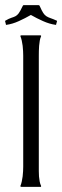

<svg xmlns="http://www.w3.org/2000/svg" viewBox="-30 -725 242 745"><path d="M120.6 -78.6Q120.6 -70.8 120.6 -60.8Q120.6 -50.8 121.3 -40.5Q122.1 -30.3 124 -20.5Q126 -10.7 129.4 -3.9V-1L128.9 0H52.7Q52.2 0 51 -0.5Q49.8 -1 49.3 -1V-3.9Q52.2 -10.7 54.4 -20.5Q56.6 -30.3 57.9 -40.5Q59.1 -50.8 59.6 -61Q60.1 -71.3 60.1 -78.6V-509.3Q60.1 -516.6 59.6 -526.6Q59.1 -536.6 57.9 -547.4Q56.6 -558.1 54.4 -567.6Q52.2 -577.1 49.3 -584V-586.9Q49.8 -586.9 51 -587.4Q52.2 -587.9 52.7 -587.9H127.4L128.9 -586.9H129.4V-584Q126 -576.7 124.3 -567.1Q122.6 -557.6 121.8 -547.4Q121.1 -537.1 120.8 -527.3Q120.6 -517.6 120.6 -509.3ZM62.5 -705.1H118.2Q121.6 -705.1 122.8 -703.9Q124 -702.6 125 -699.7Q132.3 -683.1 137.7 -674.8Q143.1 -666.5 149.9 -662.1Q156.7 -657.7 166.3 -654.5Q175.8 -651.4 190.9 -644.5L191.4 -643.1L187.5 -629.4L188 -627L187 -628.4Q162.1 -631.8 137 -643.1Q111.8 -654.3 89.8 -667Q67.9 -654.3 43.2 -643.1Q18.6 -631.8 -6.3 -628.4L-7.3 -627L-6.8 -629.4L-10.3 -643.1L-9.8 -644.5Q5.4 -653.3 14.4 -656Q23.4 -658.7 30 -662.1Q36.6 -665.5 42.5 -673.3Q48.3 -681.2 57.1 -699.7Q58.1 -701.7 59.1 -703.4Q60.1 -705.1 62.5 -705.1Z"/></svg>

Font: CAT Linz
Style: Regular
Weight: 400
Designer: Peter Wiegel
Foundry: Peter Wiegel
Version: Version 1.08